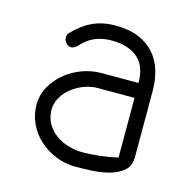

<svg xmlns="http://www.w3.org/2000/svg" viewBox="-87 -636 713 721"><g transform="rotate(15 270.0 -275.5)"><path d="M415 -365Q415 -393 407.5 -417Q400 -441 382.5 -458Q365 -475 337 -484.5Q309 -494 268 -493Q233 -491 207 -478.5Q181 -466 158 -440Q153 -435 147 -432Q141 -429 136 -429Q124 -429 115.5 -438.5Q107 -448 107 -459Q107 -471 112 -476Q146 -513 185.5 -532Q225 -551 276 -551Q329 -551 366.5 -535.5Q404 -520 428 -492.5Q452 -465 463 -428.5Q474 -392 474 -350V-92Q474 -57 451.5 -38.5Q429 -20 396.5 -11.5Q364 -3 328.5 -1.5Q293 0 266 0Q227 0 191 -14.5Q155 -29 127 -54Q99 -79 82.5 -113.5Q66 -148 66 -188Q66 -225 83.5 -257Q101 -289 129.5 -313Q158 -337 195 -351Q232 -365 272 -365ZM415 -307H272Q247 -307 222 -298Q197 -289 176 -273.5Q155 -258 141 -236Q127 -214 125 -188Q125 -155 138.5 -131Q152 -107 174 -91Q196 -75 224 -67Q252 -59 280 -59Q308 -59 344.5 -63Q381 -67 415 -75Z"/></g></svg>

Font: VDS
Style: Thin
Weight: 100
Width: 0
Designer: artmaker
Foundry: artmaker
Version: Version 1.000 2012 initial release